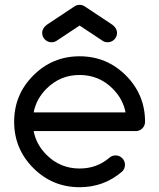

<svg xmlns="http://www.w3.org/2000/svg" viewBox="-20 -782 665 802"><path d="M504.4 -312.5Q493.7 -368.7 450.7 -411.6Q393.6 -468.8 312.5 -468.8Q231.4 -468.8 174.3 -411.6Q131.3 -368.7 120.6 -312.5ZM462.9 -132.8Q479 -132.8 490.5 -121.3Q502 -109.9 502 -93.8Q502 -77.6 490.7 -65.9Q415 0 312.5 0Q199.2 0 119.1 -80.1Q39.1 -160.2 39.1 -273.4Q39.1 -386.7 119.1 -466.8Q199.2 -546.9 312.5 -546.9Q425.8 -546.9 505.9 -466.8Q585.9 -386.7 585.9 -273.4Q585.9 -257.3 574.5 -245.8Q563 -234.4 546.9 -234.4H120.6Q131.3 -178.2 174.3 -135.3Q231.4 -78.1 312.5 -78.1Q385.7 -78.1 438.5 -124.5Q449.2 -132.8 462.9 -132.8ZM332.5 -756.3 449.2 -678.7Q468.8 -664.1 468.8 -644.5Q468.8 -628.4 457.3 -616.9Q445.8 -605.5 429.7 -605.5Q415.5 -605.5 405.3 -613.8L312.5 -675.3L219.7 -613.8Q209.5 -605.5 195.3 -605.5Q179.2 -605.5 167.7 -616.9Q156.2 -628.4 156.2 -644.5Q156.2 -664.1 175.8 -678.7L292.5 -756.3Q301.3 -761.7 312.5 -761.7Q323.7 -761.7 332.5 -756.3Z"/></svg>

Font: Comfortaa
Style: Regular
Weight: 400
Designer: Johan Aakerlund - aajohan
Foundry: Johan Aakerlund
Version: Version 2.004 2013